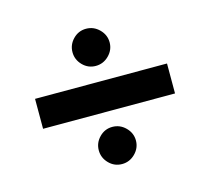

<svg xmlns="http://www.w3.org/2000/svg" viewBox="-78 -675 732 669"><g transform="rotate(-15 288.0 -340.0)"><path d="M332 -564Q352 -544 352 -517Q352 -490 332 -470Q312 -450 284.5 -450Q257 -450 237.5 -470Q218 -490 218 -517Q218 -544 237.5 -564Q257 -584 284.5 -584Q312 -584 332 -564ZM332 -210Q352 -190 352 -163Q352 -136 332 -116Q312 -96 284.5 -96Q257 -96 237.5 -116Q218 -136 218 -163Q218 -190 237.5 -210Q257 -230 284.5 -230Q312 -230 332 -210ZM526 -286H50V-394H526Z"/></g></svg>

Font: Hind Guntur SemiBold
Style: Regular
Weight: 600
Designer: Manushi Parikh, Hitesh Malaviya
Foundry: Indian Type Foundry
Version: Version 1.000;PS 1.0;hotconv 1.0.86;makeotf.lib2.5.63406; tt